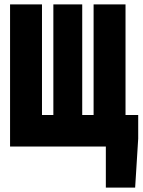

<svg xmlns="http://www.w3.org/2000/svg" viewBox="-20 -670 652 878"><path d="M26 0V-650H172V-144H224V-650H356V-144H408V-650H554V-144H612V-36L598 188H464V0Z"/></svg>

Font: Source Code Pro Black
Style: Regular
Weight: 900
Monospace: yes
Designer: Paul D. Hunt, Teo Tuominen
Foundry: Adobe Systems Incorporated
Version: Version 2.030;PS 1.000;hotconv 16.6.51;makeotf.lib2.5.65220